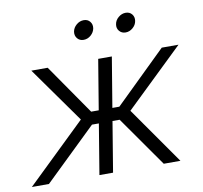

<svg xmlns="http://www.w3.org/2000/svg" viewBox="-96 -826 967 914"><g transform="rotate(-10 387.5 -369.5)"><path d="M-14.6 0 271 -275.9 79.1 -545.9H158.2L325.7 -304.2H362.3L402.3 -545.9H468.3L428.2 -304.2H461.9L709.5 -545.9H790.5L510.3 -275.9L703.6 0H623L452.6 -242.7H418L377.9 0H312L352.1 -242.7H318.8L67.9 0ZM553.2 -647Q534.2 -647 522.7 -660.6Q511.2 -674.3 514.6 -693.4Q517.6 -712.4 533.7 -725.8Q549.8 -739.3 568.8 -739.3Q587.9 -739.3 598.9 -725.8Q609.9 -712.4 606.9 -693.4Q604 -674.3 588.1 -660.6Q572.3 -647 553.2 -647ZM350.1 -647Q331.1 -647 319.8 -660.6Q308.6 -674.3 311.5 -693.4Q314.9 -712.4 330.8 -725.8Q346.7 -739.3 366.2 -739.3Q385.3 -739.3 396.2 -725.8Q407.2 -712.4 404.3 -693.4Q400.9 -674.3 385.3 -660.6Q369.6 -647 350.1 -647Z"/></g></svg>

Font: Inter Light
Style: Italic
Weight: 300
Italic angle: -9.3988°
Designer: Rasmus Andersson
Foundry: rsms
Version: Version 4.001;git-66647c0bb